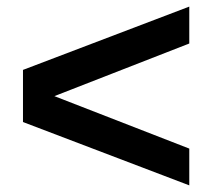

<svg xmlns="http://www.w3.org/2000/svg" viewBox="-20 -620 640 579"><path d="M49.3 -252V-409.2L550.8 -600.1V-488.8L144 -330.1L550.8 -171.9V-61Z"/></svg>

Font: Cousine
Style: Bold Italic
Weight: 700
Italic angle: -12°
Monospace: yes
Designer: Steve Matteson
Foundry: Ascender Corporation
Version: Version 1.20